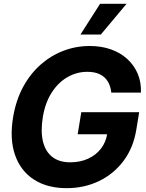

<svg xmlns="http://www.w3.org/2000/svg" viewBox="-20 -979 768 1009"><path d="M330.1 9.8Q228 9.8 158.2 -35.4Q88.4 -80.6 59.1 -164.3Q29.8 -248 48.8 -362.8Q63.5 -451.2 100.8 -520.8Q138.2 -590.3 192.4 -638.4Q246.6 -686.5 312.7 -711.9Q378.9 -737.3 451.2 -737.3Q512.7 -737.3 563 -719.5Q613.3 -701.7 649.2 -668.7Q685.1 -635.7 703.9 -591.1Q722.7 -546.4 720.7 -492.2H564.9Q561.5 -526.4 546.6 -550.8Q531.7 -575.2 505.1 -588.4Q478.5 -601.6 439 -601.6Q383.3 -601.6 334.7 -573.7Q286.1 -545.9 252 -492.9Q217.8 -439.9 205.1 -364.3Q192.9 -288.6 205.8 -235.4Q218.8 -182.1 255.1 -154.1Q291.5 -126 348.6 -126Q400.9 -126 442.4 -144.8Q483.9 -163.6 510.5 -197.8Q537.1 -231.9 543.9 -278.3L575.2 -273.4H388.2L407.2 -389.2H711.4L696.3 -297.4Q680.7 -201.7 628.7 -132.8Q576.7 -64 499.5 -27.1Q422.4 9.8 330.1 9.8ZM402.8 -797.4 505.9 -959H645L509.8 -797.4Z"/></svg>

Font: Inter Tight
Style: Bold Italic
Weight: 700
Italic angle: -9.39999°
Designer: Rasmus Andersson
Foundry: rsms
Version: Version 3.004